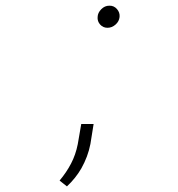

<svg xmlns="http://www.w3.org/2000/svg" viewBox="-20 -521 627 675"><path d="M323.2 -461.4Q321.8 -446.3 332 -434.8Q342.3 -423.3 357.9 -423.3Q373.5 -423.3 386.2 -434.6Q398.9 -445.8 400.4 -461.4Q401.9 -477.1 391.1 -489.3Q380.4 -501.5 364.3 -501Q348.1 -501 335.9 -488.5Q323.7 -476.1 323.2 -461.4ZM297.9 -15.1 309.1 -85H265.6L253.4 -14.2Q246.1 22.9 229.7 54.2Q213.4 85.4 189.5 113.8L215.3 134.3Q230.5 120.1 243.4 104Q256.3 87.9 266.1 70.8Q277.3 50.8 285.4 29.3Q293.5 7.8 297.9 -15.1Z"/></svg>

Font: Roboto Mono ExtraLight
Style: Italic
Weight: 250
Italic angle: -10°
Monospace: yes
Designer: Google
Version: Version 3.000